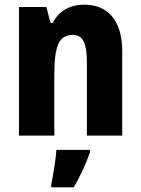

<svg xmlns="http://www.w3.org/2000/svg" viewBox="-20 -579 601 820"><path d="M341 -559C281 -559 232 -534 205 -481H196L178 -549H61V0H212V-256C212 -380 230 -430 291 -430C336 -430 351 -391 351 -315V0H502V-360C502 -492 440 -559 341 -559ZM364 72V61H221C218 102 207 171 199 208V221H295C323 172 347 122 364 72Z"/></svg>

Font: Noto Sans Gurmukhi Condensed ExtraBold
Style: Regular
Weight: 800
Width: 3
Designer: Jelle Bosma - Monotype Design Team
Foundry: Monotype Imaging Inc.
Version: Version 2.004